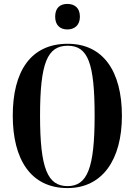

<svg xmlns="http://www.w3.org/2000/svg" viewBox="-20 -948 686 978"><path d="M323 -798C359 -798 387 -819 387 -863C387 -909 359 -928 323 -928C287 -928 261 -909 261 -863C261 -819 287 -798 323 -798ZM324 10C501 10 601 -134 601 -358C601 -587 504 -725 325 -725C136 -725 45 -584 45 -359C45 -137 136 10 324 10ZM324 0C222 0 184 -91 184 -358C184 -627 221 -715 325 -715C428 -715 462 -627 462 -358C462 -90 424 0 324 0Z"/></svg>

Font: Noto Serif Display ExtraCondensed
Style: Bold
Weight: 700
Width: 2
Designer: Monotype Design Team
Foundry: Monotype Imaging Inc.
Version: Version 2.009